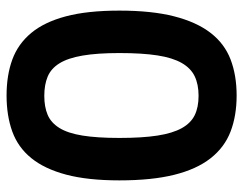

<svg xmlns="http://www.w3.org/2000/svg" viewBox="-96 -616 723 570"><g transform="rotate(90 265.0 -330.5)"><path d="M263 -672Q323 -672 370 -654Q417 -636 449.5 -594.5Q482 -553 498.5 -486.5Q515 -420 515 -324Q515 -230 498 -166Q481 -102 449 -62.5Q417 -23 370 -6Q323 11 263 11Q203 11 156.5 -6Q110 -23 77.5 -62Q45 -101 28 -165Q11 -229 11 -324Q11 -420 28 -486.5Q45 -553 77 -594.5Q109 -636 156 -654Q203 -672 263 -672ZM264 -559Q230 -559 206 -547.5Q182 -536 166.5 -509Q151 -482 144 -437Q137 -392 137 -324Q137 -258 144.5 -214.5Q152 -171 167.5 -146Q183 -121 207 -111Q231 -101 264 -101Q297 -101 320.5 -111Q344 -121 359.5 -146Q375 -171 382 -214.5Q389 -258 389 -324Q389 -392 382 -437Q375 -482 360 -509Q345 -536 321.5 -547.5Q298 -559 264 -559Z"/></g></svg>

Font: Panefresco 800wt
Style: Regular
Weight: 800
Designer: Campivisivi
Foundry: Campivisivi & Chank Co
Version: Version 1.001